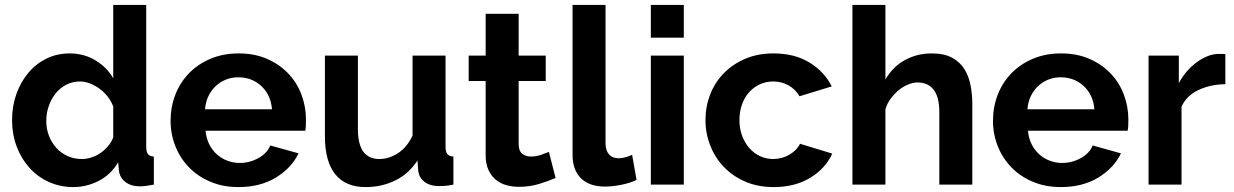

<svg xmlns="http://www.w3.org/2000/svg" viewBox="-20 -750 5012 780"><path d="M278 10Q224 10 178 -11Q132 -32 99 -69Q66 -106 47.5 -155.5Q29 -205 29 -262Q29 -319 46.5 -368Q64 -417 95 -454Q126 -491 169 -512Q212 -533 263 -533Q321 -533 367.5 -505Q414 -477 440 -432V-730H574V-154Q574 -133 581 -124Q588 -115 605 -114V0Q570 7 548 7Q512 7 489 -11Q466 -29 463 -58L460 -91Q431 -41 381.5 -15.5Q332 10 278 10ZM313 -104Q332 -104 352 -110.5Q372 -117 389 -129Q406 -141 419.5 -157Q433 -173 440 -192V-317Q432 -339 417.5 -357.5Q403 -376 384.5 -389.5Q366 -403 345.5 -411Q325 -419 305 -419Q275 -419 249.5 -406Q224 -393 206 -370.5Q188 -348 178 -319Q168 -290 168 -259Q168 -226 179 -198Q190 -170 209 -149Q228 -128 254.5 -116Q281 -104 313 -104Z M949 10Q886 10 835 -11.5Q784 -33 748 -70Q712 -107 692.5 -156Q673 -205 673 -259Q673 -315 692 -364.5Q711 -414 747 -451.5Q783 -489 834.5 -511Q886 -533 950 -533Q1014 -533 1064.5 -511Q1115 -489 1150.5 -452Q1186 -415 1204.5 -366Q1223 -317 1223 -264Q1223 -251 1222.5 -239Q1222 -227 1220 -219H815Q818 -188 830 -164Q842 -140 861 -123Q880 -106 904 -97Q928 -88 954 -88Q994 -88 1029.5 -107.5Q1065 -127 1078 -159L1193 -127Q1164 -67 1100.5 -28.5Q1037 10 949 10ZM1085 -306Q1080 -365 1041.5 -400.5Q1003 -436 948 -436Q921 -436 897.5 -426.5Q874 -417 856 -400Q838 -383 826.5 -359Q815 -335 813 -306Z M1465 10Q1384 10 1342 -42Q1300 -94 1300 -196V-524H1434V-225Q1434 -104 1521 -104Q1560 -104 1596.5 -127.5Q1633 -151 1656 -199V-524H1790V-154Q1790 -133 1797.5 -124Q1805 -115 1822 -114V0Q1802 4 1788.5 5Q1775 6 1764 6Q1728 6 1705.5 -10.5Q1683 -27 1679 -56L1676 -98Q1641 -44 1586 -17Q1531 10 1465 10Z M2237 -27Q2210 -15 2171 -3Q2132 9 2089 9Q2061 9 2036.5 2Q2012 -5 1993.5 -20.5Q1975 -36 1964 -60.5Q1953 -85 1953 -120V-421H1884V-524H1953V-694H2087V-524H2197V-421H2087V-165Q2087 -137 2101.5 -125.5Q2116 -114 2137 -114Q2158 -114 2178 -121Q2198 -128 2210 -133Z M2306 -730H2440V-168Q2440 -139 2454 -123Q2468 -107 2494 -107Q2506 -107 2520.5 -111Q2535 -115 2548 -121L2566 -19Q2539 -6 2503 1Q2467 8 2438 8Q2375 8 2340.5 -25.5Q2306 -59 2306 -121Z M2624 0V-524H2758V0ZM2624 -597V-730H2758V-597Z M2846 -262Q2846 -317 2865 -366Q2884 -415 2920 -452Q2956 -489 3007 -511Q3058 -533 3122 -533Q3208 -533 3268.5 -496Q3329 -459 3359 -399L3228 -359Q3211 -388 3183 -403.5Q3155 -419 3121 -419Q3092 -419 3067 -407.5Q3042 -396 3023.5 -375.5Q3005 -355 2994.5 -326Q2984 -297 2984 -262Q2984 -227 2995 -198Q3006 -169 3024.5 -148Q3043 -127 3068 -115.5Q3093 -104 3121 -104Q3157 -104 3187.5 -122Q3218 -140 3230 -166L3361 -126Q3334 -66 3272 -28Q3210 10 3123 10Q3059 10 3008 -12Q2957 -34 2921 -71.5Q2885 -109 2865.5 -158.5Q2846 -208 2846 -262Z M3930 0H3796V-294Q3796 -356 3773 -385.5Q3750 -415 3708 -415Q3690 -415 3670 -407Q3650 -399 3632 -384.5Q3614 -370 3599 -350Q3584 -330 3577 -306V0H3443V-730H3577V-427Q3606 -478 3655.5 -505.5Q3705 -533 3765 -533Q3816 -533 3848 -515.5Q3880 -498 3898 -469Q3916 -440 3923 -403Q3930 -366 3930 -327Z M4290 10Q4227 10 4176 -11.5Q4125 -33 4089 -70Q4053 -107 4033.5 -156Q4014 -205 4014 -259Q4014 -315 4033 -364.5Q4052 -414 4088 -451.5Q4124 -489 4175.5 -511Q4227 -533 4291 -533Q4355 -533 4405.5 -511Q4456 -489 4491.5 -452Q4527 -415 4545.5 -366Q4564 -317 4564 -264Q4564 -251 4563.5 -239Q4563 -227 4561 -219H4156Q4159 -188 4171 -164Q4183 -140 4202 -123Q4221 -106 4245 -97Q4269 -88 4295 -88Q4335 -88 4370.5 -107.5Q4406 -127 4419 -159L4534 -127Q4505 -67 4441.5 -28.5Q4378 10 4290 10ZM4426 -306Q4421 -365 4382.5 -400.5Q4344 -436 4289 -436Q4262 -436 4238.5 -426.5Q4215 -417 4197 -400Q4179 -383 4167.5 -359Q4156 -335 4154 -306Z M4958 -408Q4897 -407 4849 -384.5Q4801 -362 4780 -317V0H4646V-524H4769V-412Q4783 -439 4802 -460.5Q4821 -482 4843 -498Q4865 -514 4887.5 -522.5Q4910 -531 4931 -531Q4942 -531 4947.5 -531Q4953 -531 4958 -530Z"/></svg>

Font: PTCRaleway
Style: Bold
Weight: 700
Designer: Matt McInerney, Pablo Impallari, Rodrigo Fuenzalida
Foundry: Matt McInerney, Pablo Impallari, Rodrigo Fuenzalida
Version: Version 3.000g; ttfautohint (v1.5) -l 8 -r 28 -G 28 -x 14 -D